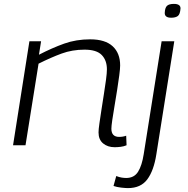

<svg xmlns="http://www.w3.org/2000/svg" viewBox="-20 -746 964 986"><path d="M131 -534H191L180 -465Q248 -500 309.5 -522Q371 -544 443 -544Q520 -544 558.5 -508.5Q597 -473 597 -410Q597 -393 592.5 -359Q588 -325 581.5 -283.5Q575 -242 568 -201Q561 -160 556.5 -129Q552 -98 552 -85Q552 -43 592 -43Q611 -43 628 -49L630 0Q616 6 599.5 8Q583 10 569 10Q533 10 509.5 -9.5Q486 -29 486 -66Q486 -81 490.5 -112Q495 -143 501 -182.5Q507 -222 513.5 -262.5Q520 -303 524.5 -337Q529 -371 529 -390Q529 -436 502.5 -463.5Q476 -491 414 -491Q351 -491 296.5 -471Q242 -451 178 -419L111 0H47ZM873 -726Q907 -726 907 -703Q905 -673 893.5 -664Q882 -655 859 -655Q826 -655 826 -679Q827 -706 837.5 -716Q848 -726 873 -726ZM875 -534 783 46Q770 130 736.5 175Q703 220 637 220Q625 220 602.5 217.5Q580 215 563 209L577 158Q592 164 605 166Q618 168 628 168Q669 168 689 136Q709 104 718 46L810 -534Z"/></svg>

Font: Georama Expanded Light
Style: Italic
Weight: 300
Width: 7
Italic angle: -9°
Designer: Jean-Baptiste Levee
Foundry: Production Type
Version: Version 1.000